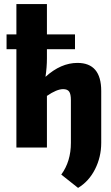

<svg xmlns="http://www.w3.org/2000/svg" viewBox="-20 -720 542 937"><path d="M358 -413Q474 -413 474 -276V-23Q474 46 444 105.5Q414 165 361 197L279 132Q326 68 326 -23V-231Q326 -261 317.5 -273Q309 -285 288 -285Q257 -285 209 -252V0H60V-480H12V-552H60V-700H209V-552H346V-480H209V-435Q209 -392 202 -345Q277 -413 358 -413Z"/></svg>

Font: exo2condensed_b
Style: Bold
Weight: 700
Width: 3
Designer: Natanael Gama
Version: Version 1.001;PS 001.001;hotconv 1.0.70;makeotf.lib2.5.58329